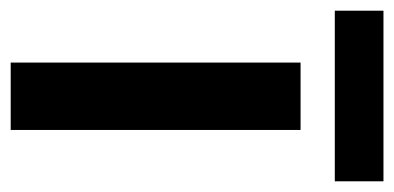

<svg xmlns="http://www.w3.org/2000/svg" viewBox="-225 -594 737 359"><g transform="rotate(90 143.5 -414.5)"><path d="M303 -763H-16V-672H303ZM207 -66V-608H81V-66Z"/></g></svg>

Font: Noto Sans Malayalam UI SemiBold
Style: Regular
Weight: 600
Designer: Jelle Bosma - Monotype Design Team
Foundry: Monotype Imaging Inc.
Version: Version 2.104